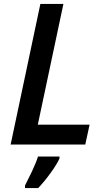

<svg xmlns="http://www.w3.org/2000/svg" viewBox="-20 -734 537 975"><path d="M34 0 185 -714H302L172 -101H435L413 0ZM107 221H174Q207 186 238 143Q269 100 282 71V61H173Q163 93 142 137Q121 181 107 208Z"/></svg>

Font: Noto Sans UI Medium
Style: Italic
Weight: 500
Italic angle: -12°
Designer: Monotype Design Team
Foundry: Monotype Imaging Inc.
Version: Version 1.901